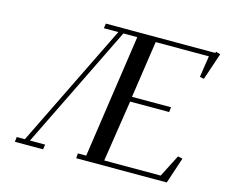

<svg xmlns="http://www.w3.org/2000/svg" viewBox="-100 -844 1149 979"><g transform="rotate(15 474.5 -354.5)"><path d="M53.2 0 56.2 -25.9H99.1L418 -676.8H341.8L345.2 -702.1H922.9L925.8 -709L949.2 -702.1L900.9 -559.1L878.9 -564L896 -676.8H615.2L570.8 -376H776.9L773.9 -350.1H567.9L518.1 -25.9H815.9L876 -143.1L900.9 -138.2L855 0H377L378.9 -25.9H422.9L518.1 -676.8H444.8L126 -25.9H206.1L202.1 0Z"/></g></svg>

Font: Dehuti
Style: Bold-Italic
Weight: 700
Version: Version 1.2